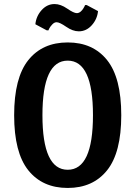

<svg xmlns="http://www.w3.org/2000/svg" viewBox="-20 -920 670 950"><path d="M220 -770H211L155 -800Q159 -840 186 -870Q213 -900 250 -900Q280 -900 312.5 -877.5Q345 -855 360 -855Q365 -855 370 -857Q375 -859 379 -862.5Q383 -866 386.5 -870Q390 -874 392.5 -878.5Q395 -883 397 -886.5Q399 -890 400 -892V-895H409L465 -865Q461 -825 434 -795Q407 -765 370 -765Q340 -765 307.5 -787.5Q275 -810 260 -810Q249 -810 239 -799.5Q229 -789 224.5 -780.5Q220 -772 220 -770ZM120 -622.5Q190 -710 315 -710Q440 -710 510 -622.5Q580 -535 580 -350Q580 -165 510 -77.5Q440 10 315 10Q190 10 120 -77.5Q50 -165 50 -350Q50 -535 120 -622.5ZM190 -350Q190 -80 315 -80Q440 -80 440 -350Q440 -620 315 -620Q190 -620 190 -350Z"/></svg>

Font: Scada
Style: Bold
Weight: 700
Designer: Jovanny Lemonad
Foundry: Jovanny Lemonad
Version: Version 4.100;PS 004.100;hotconv 1.0.88;makeotf.lib2.5.64775